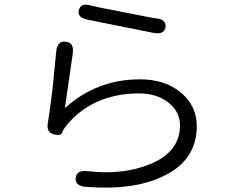

<svg xmlns="http://www.w3.org/2000/svg" viewBox="-20 -789 1040 847"><path d="M358 35Q310 31 314 -4Q317 -39 365 -34Q531 -14 658 -72Q774 -126 774 -236Q774 -297 722.5 -337Q671 -377 593 -377Q493 -377 411 -341Q332 -306 277 -240Q259 -219 253.5 -203.5Q248 -188 215 -197Q182 -207 192 -253Q196 -272 210 -382Q213 -405 215 -429L228 -562Q233 -610 270 -605Q308 -601 301 -553L267 -317Q266 -312 270 -315Q408 -439 597 -439Q708 -439 778 -380.5Q848 -322 848 -233Q848 -93 722 -23Q585 54 358 35ZM710 -669Q705 -635 657 -644L367 -702Q319 -712 328 -745Q337 -779 383 -764Q396 -760 526 -735Q651 -710 667 -708Q715 -704 710 -669Z"/></svg>

Font: Resource Han Rounded JP Normal
Style: Regular
Weight: 350
Designer: Cyano Hao (round all glyphs); Ryoko NISHIZUKA 西塚涼子 (kana, bopomofo & ideographs); Paul D. Hunt (Latin, Greek & Cyrillic)
Foundry: Cyano Hao
Version: 0.990